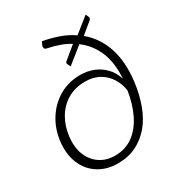

<svg xmlns="http://www.w3.org/2000/svg" viewBox="-168 -818 876 938"><g transform="rotate(-30 269.5 -348.5)"><path d="M226 6Q164 6 117.5 -23.5Q71 -53 49 -106Q27 -159 35 -228Q43 -294 76 -346.5Q109 -399 161.5 -430Q214 -461 282 -461Q319 -461 353 -448Q387 -435 413.5 -408.5Q440 -382 453 -341Q459 -429 432.5 -491.5Q406 -554 353 -593L262 -520L254 -537Q251 -542 252.5 -546.5Q254 -551 259 -554L327 -610Q303 -625 273 -636Q243 -647 204 -655Q195 -657 192.5 -663.5Q190 -670 193 -678L202 -697Q246 -689 288.5 -674.5Q331 -660 367 -635L452 -703L459 -687Q462 -682 460.5 -677.5Q459 -673 454 -668L392 -617Q453 -567 480 -488Q507 -409 494 -300Q485 -231 464 -174.5Q443 -118 410 -79Q376 -39 330.5 -16.5Q285 6 226 6ZM233 -34Q292 -34 335 -65.5Q378 -97 405.5 -152.5Q433 -208 444 -281Q438 -319 418.5 -350.5Q399 -382 365.5 -401.5Q332 -421 285 -421Q229 -421 186.5 -396Q144 -371 118 -327.5Q92 -284 85 -228Q78 -170 95 -126.5Q112 -83 148 -58.5Q184 -34 233 -34Z"/></g></svg>

Font: Aleo Light
Style: Italic
Weight: 300
Italic angle: -7°
Designer: Alessio Laiso
Foundry: Alessio Laiso
Version: Version 2.001;gftools[0.9.29]